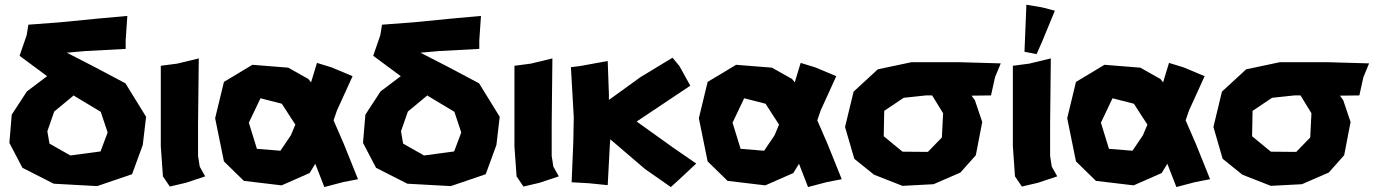

<svg xmlns="http://www.w3.org/2000/svg" viewBox="-20 -752 5653 790"><path d="M283.2 -359.4 287.1 -356.4 394.5 -292 422.9 -207 393.6 -128.9 269.5 -112.3 183.6 -161.1 174.8 -211.9 203.1 -293ZM503.9 -686.5 385.7 -675.8 226.6 -660.2 96.7 -650.4 89.8 -607.4 60.5 -522.5 173.8 -438.5 90.8 -376 28.3 -280.3 18.6 -164.1 72.3 -61.5 201.2 3.9 379.9 13.7 523.4 -35.2 567.4 -155.3 581.1 -271.5 496.1 -409.2 363.3 -479.5 254.9 -535.2 332 -542 497.1 -550.8V-585.9Z M641.6 -481.4V-285.2V-150.4L650.4 -26.4L678.7 15.6L745.1 0L824.2 -26.4L801.8 -66.4L794.9 -110.4V-244.1L797.9 -511.7L709 -490.2Z M1176.8 -267.6 1195.3 -239.3 1176.8 -195.3 1133.8 -131.8 1037.1 -139.6 1003.9 -247.1 1051.8 -347.7 1139.6 -325.2ZM1284.2 -493.2 1259.8 -413.1 1249 -426.8 1166 -473.6 1018.6 -485.4 901.4 -415 865.2 -265.6 901.4 -87.9 983.4 -7.8 1138.7 10.7 1253.9 -40 1277.3 -78.1 1314.5 17.6 1392.6 -2.9 1453.1 -14.6 1394.5 -160.2 1352.5 -256.8 1366.2 -296.9 1430.7 -438.5 1344.7 -474.6Z M1738.3 -359.4 1742.2 -356.4 1849.6 -292 1877.9 -207 1848.6 -128.9 1724.6 -112.3 1638.7 -161.1 1629.9 -211.9 1658.2 -293ZM1959 -686.5 1840.8 -675.8 1681.6 -660.2 1551.8 -650.4 1544.9 -607.4 1515.6 -522.5 1628.9 -438.5 1545.9 -376 1483.4 -280.3 1473.6 -164.1 1527.3 -61.5 1656.2 3.9 1835 13.7 1978.5 -35.2 2022.5 -155.3 2036.1 -271.5 1951.2 -409.2 1818.4 -479.5 1710 -535.2 1787.1 -542 1952.1 -550.8V-585.9Z M2096.7 -481.4V-285.2V-150.4L2105.5 -26.4L2133.8 15.6L2200.2 0L2279.3 -26.4L2256.8 -66.4L2250 -110.4V-244.1L2252.9 -511.7L2164.1 -490.2Z M2329.1 -475.6 2340.8 -269.5 2338.9 -167 2332 -2 2403.3 2 2480.5 9.8 2489.3 -157.2 2491.2 -178.7 2633.8 -56.6 2740.2 17.6 2771.5 -10.7 2844.7 -79.1 2751 -143.6 2599.6 -252 2820.3 -399.4 2775.4 -480.5 2747.1 -514.6 2615.2 -434.6 2485.4 -340.8V-364.3L2480.5 -501L2368.2 -480.5Z M3167 -267.6 3185.5 -239.3 3167 -195.3 3124 -131.8 3027.3 -139.6 2994.1 -247.1 3042 -347.7 3129.9 -325.2ZM3274.4 -493.2 3250 -413.1 3239.3 -426.8 3156.2 -473.6 3008.8 -485.4 2891.6 -415 2855.5 -265.6 2891.6 -87.9 2973.6 -7.8 3128.9 10.7 3244.1 -40 3267.6 -78.1 3304.7 17.6 3382.8 -2.9 3443.4 -14.6 3384.8 -160.2 3342.8 -256.8 3356.4 -296.9 3420.9 -438.5 3335 -474.6Z M4097.7 -491.2 3926.8 -496.1H3730.5L3591.8 -466.8L3492.2 -375L3457 -229.5L3495.1 -98.6L3576.2 -33.2L3693.4 12.7L3821.3 5.9L3931.6 -42L3995.1 -113.3L4021.5 -250L3991.2 -339.8L3977.5 -358.4L4057.6 -359.4L4074.2 -434.6ZM3860.4 -286.1 3855.5 -186.5 3797.9 -127 3693.4 -127.9 3616.2 -191.4 3618.2 -295.9 3698.2 -349.6 3790 -359.4H3815.4Z M4203.1 -732.4 4199.2 -633.8 4195.3 -539.1 4245.1 -529.3 4267.6 -580.1 4320.3 -708 4267.6 -721.7ZM4147.5 -481.4V-285.2V-150.4L4156.2 -26.4L4184.6 15.6L4251 0L4330.1 -26.4L4307.6 -66.4L4300.8 -110.4V-244.1L4303.7 -511.7L4214.8 -490.2Z M4682.6 -267.6 4701.2 -239.3 4682.6 -195.3 4639.6 -131.8 4543 -139.6 4509.8 -247.1 4557.6 -347.7 4645.5 -325.2ZM4790 -493.2 4765.6 -413.1 4754.9 -426.8 4671.9 -473.6 4524.4 -485.4 4407.2 -415 4371.1 -265.6 4407.2 -87.9 4489.3 -7.8 4644.5 10.7 4759.8 -40 4783.2 -78.1 4820.3 17.6 4898.4 -2.9 4959 -14.6 4900.4 -160.2 4858.4 -256.8 4872.1 -296.9 4936.5 -438.5 4850.6 -474.6Z M5613.3 -491.2 5442.4 -496.1H5246.1L5107.4 -466.8L5007.8 -375L4972.7 -229.5L5010.7 -98.6L5091.8 -33.2L5209 12.7L5336.9 5.9L5447.3 -42L5510.7 -113.3L5537.1 -250L5506.8 -339.8L5493.2 -358.4L5573.2 -359.4L5589.8 -434.6ZM5376 -286.1 5371.1 -186.5 5313.5 -127 5209 -127.9 5131.8 -191.4 5133.8 -295.9 5213.9 -349.6 5305.7 -359.4H5331.1Z"/></svg>

Font: MaokenAssortedSans-TC
Style: Regular
Weight: 500
Version: Version 0.83